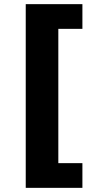

<svg xmlns="http://www.w3.org/2000/svg" viewBox="-20 -725 434 925"><path d="M104 180V-705H377V-586H261V61H377V180Z"/></svg>

Font: Nunito Sans 8pt ExtraBold
Style: Regular
Weight: 800
Version: Version 3.101;gftools[0.9.27]